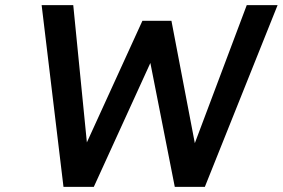

<svg xmlns="http://www.w3.org/2000/svg" viewBox="-20 -727 1100 747"><path d="M777 0 1060 -707H940L738 -170L647 -646H534L318 -173L265 -707H142L227 0H345L565 -482L660 0Z"/></svg>

Font: Brisa Sans Medium
Style: Italic
Weight: 600
Italic angle: -8°
Designer: Dalton Maag Ltd
Foundry: Dalton Maag Ltd
Version: Version 1.101;July 10, 2019;FontCreator 11.5.0.2425 64-bit